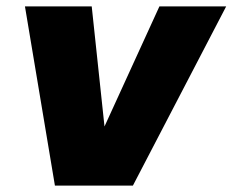

<svg xmlns="http://www.w3.org/2000/svg" viewBox="-20 -581 728 601"><path d="M58.1 -561H267.1L307.1 -185.1L479 -561H688L396 0H151.9Z"/></svg>

Font: Poppins ExtraBold
Style: Italic
Weight: 800
Italic angle: -10°
Designer: Ninad Kale (Devanagari), Jonny Pinhorn (Latin)
Foundry: Indian Type Foundry
Version: Version 3.200;PS 1.000;hotconv 16.6.54;makeotf.lib2.5.65590